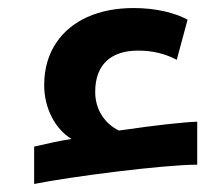

<svg xmlns="http://www.w3.org/2000/svg" viewBox="-20 -444 554 478"><path d="M65 -79V14C154 -4 387 -34 471 -34V-141C436 -140 359 -131 298 -122L276 -119C241 -136 217 -171 217 -215C217 -285 258 -318 324 -318C361 -318 392 -310 420 -295L447 -395C416 -412 368 -424 313 -424C225 -424 158 -393 121 -339C101 -310 90 -274 90 -232C90 -175 117 -123 158 -98C131 -94 99 -87 65 -79Z"/></svg>

Font: Noto Kufi Arabic SemiBold
Style: Regular
Weight: 600
Designer: Monotype Design Team, David Williams, Khaled Hosny
Foundry: Google LLC
Version: Version 2.109